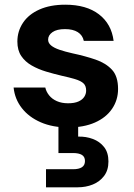

<svg xmlns="http://www.w3.org/2000/svg" viewBox="-20 -531 570 818"><path d="M271 12Q204 12 153.5 -10Q103 -32 73 -70.5Q43 -109 38 -158H173Q177 -140 189.5 -124.5Q202 -109 222.5 -100Q243 -91 270 -91Q297 -91 314 -98.5Q331 -106 339 -118.5Q347 -131 347 -145Q347 -166 335 -176.5Q323 -187 299.5 -194Q276 -201 244 -208Q210 -216 176.5 -226Q143 -236 115 -252Q87 -268 70.5 -292.5Q54 -317 54 -354Q54 -398 78 -434Q102 -470 148 -490.5Q194 -511 258 -511Q348 -511 401.5 -470Q455 -429 464 -357H337Q332 -381 311.5 -394Q291 -407 257 -407Q222 -407 203.5 -394Q185 -381 185 -362Q185 -348 197.5 -337.5Q210 -327 233.5 -319Q257 -311 288 -304Q344 -292 387.5 -277Q431 -262 457 -234Q483 -206 483 -152Q483 -105 457.5 -67.5Q432 -30 384.5 -9Q337 12 271 12ZM176 267V190H291Q316 190 329 181.5Q342 173 342 155Q342 137 329 129Q316 121 291 121H229V-4H313V51Q346 50 375.5 61Q405 72 423.5 95.5Q442 119 442 157Q442 194 423.5 218.5Q405 243 375.5 255Q346 267 311 267Z"/></svg>

Font: DM Sans 20pt
Style: Bold
Weight: 700
Version: Version 4.004;gftools[0.9.30]